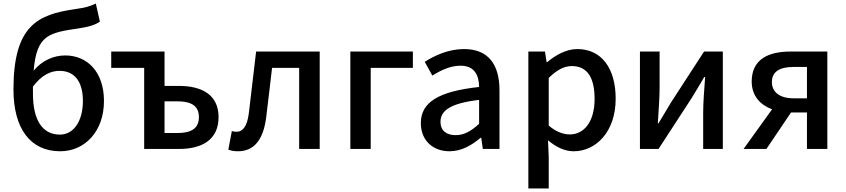

<svg xmlns="http://www.w3.org/2000/svg" viewBox="-20 -841 4777 1084"><path d="M320 13C458 13 567 -98 567 -271C567 -434 474 -528 348 -528C281 -528 216 -498 170 -442C187 -644 255 -656 426 -681C472 -688 515 -698 544 -719L521 -821C487 -805 464 -798 401 -789C193 -759 56 -696 56 -336C56 -114 152 13 320 13ZM166 -312V-352C216 -419 268 -441 316 -441C401 -441 448 -380 448 -271C448 -157 396 -81 318 -81C219 -81 166 -164 166 -312Z M794 0H990C1121 0 1214 -52 1214 -180C1214 -305 1121 -356 990 -356H909V-550H608V-458H794ZM909 -90V-269H981C1063 -269 1103 -241 1103 -180C1103 -118 1063 -90 981 -90Z M1324 13C1413 13 1465 -50 1482 -172C1494 -268 1505 -364 1516 -458H1669V0H1785V-550H1426C1412 -434 1399 -318 1385 -203C1376 -128 1351 -97 1315 -97C1305 -97 1297 -99 1289 -101L1269 4C1286 10 1302 13 1324 13Z M1958 0H2073V-458H2311V-550H1958Z M2518 13C2584 13 2643 -20 2693 -63H2697L2706 0H2800V-331C2800 -477 2737 -564 2600 -564C2512 -564 2435 -528 2378 -492L2421 -414C2468 -444 2522 -470 2580 -470C2661 -470 2684 -414 2685 -350C2456 -325 2356 -264 2356 -146C2356 -49 2423 13 2518 13ZM2553 -78C2504 -78 2467 -100 2467 -154C2467 -216 2522 -258 2685 -277V-142C2640 -101 2601 -78 2553 -78Z M2963 223H3078V45L3074 -49C3121 -9 3170 13 3219 13C3343 13 3456 -95 3456 -284C3456 -453 3378 -564 3239 -564C3177 -564 3117 -530 3069 -490H3066L3057 -550H2963ZM3197 -82C3163 -82 3121 -95 3078 -132V-401C3124 -446 3165 -468 3208 -468C3300 -468 3337 -397 3337 -282C3337 -153 3277 -82 3197 -82Z M3593 0H3698L3886 -289C3906 -321 3936 -372 3956 -406H3961C3956 -335 3950 -262 3950 -205V0H4061V-550H3955L3768 -262C3749 -229 3717 -178 3698 -145H3694C3698 -215 3704 -288 3704 -345V-550H3593Z M4536 0H4651V-550H4443C4319 -550 4224 -507 4224 -381C4224 -298 4274 -248 4339 -224L4178 0H4307L4446 -206H4536ZM4460 -286C4383 -286 4338 -320 4338 -378C4338 -437 4383 -463 4460 -463H4536V-286Z"/></svg>

Font: Noto Sans JP Medium
Style: Regular
Weight: 500
Designer: Ryoko NISHIZUKA  (kana, bopomofo & ideographs); Paul D. Hunt (Latin, Greek & Cyrillic); Sandoll Communications , Soo-you
Foundry: Adobe
Version: Version 2.002;hotconv 1.0.116;makeotfexe 2.5.65601